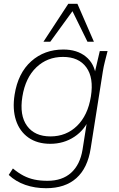

<svg xmlns="http://www.w3.org/2000/svg" viewBox="-20 -769 627 1012"><path d="M223 223Q164 223 113.5 205.5Q63 188 26 153L48 119Q77 143 104 157Q131 171 161.5 177.5Q192 184 230 184Q308 184 355 141.5Q402 99 415 20L442 -151H454Q428 -85 372 -48Q316 -11 245 -11Q176 -11 129.5 -44Q83 -77 64 -135.5Q45 -194 57 -270Q75 -384 144.5 -446Q214 -508 314 -508Q386 -508 432 -471Q478 -434 486 -367L478 -380L506 -500H547Q540 -472 533 -445Q526 -418 522 -392L458 13Q442 117 382.5 170Q323 223 223 223ZM246 -50Q329 -50 386 -105.5Q443 -161 459 -260Q475 -359 435 -414Q395 -469 312 -469Q229 -469 171.5 -414Q114 -359 98 -260Q82 -161 122.5 -105.5Q163 -50 246 -50ZM209 -549 340 -749H388L475 -549H441L362 -710L245 -549Z"/></svg>

Font: Mulish ExtraLight ExtraLight
Style: Italic
Weight: 250
Italic angle: -9°
Version: Version 3.603